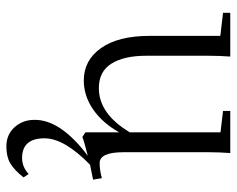

<svg xmlns="http://www.w3.org/2000/svg" viewBox="-88 -386 722 585"><g transform="rotate(90 272.5 -94.0)"><path d="M225.6 11.2Q164.1 11.2 127 -41.3Q89.8 -93.8 89.8 -189.5V-404.8L19.5 -413.1V-435.1H152.8Q150.4 -400.9 150.4 -370.1V-178.2Q150.4 -111.8 174.3 -73.2Q198.2 -34.7 249 -34.7Q327.6 -34.7 383.8 -129.4V-405.3L318.4 -413.1V-435.1H446.8Q444.3 -400.9 444.3 -370.1V-109.9Q444.3 -37.1 477.5 -37.1Q499 -37.1 523.4 -43.9L527.8 -17.1Q521 -16.1 482.4 -7.8Q401.9 70.8 401.9 130.9Q401.9 199.2 461.9 199.2Q489.3 199.2 510.7 179.2L521 194.8Q498 223.6 477.8 235.4Q457.5 247.1 426.8 247.1Q390.6 247.1 368.2 222.2Q345.7 197.3 345.7 161.6Q344.7 82 455.1 -1Q405.3 11.7 397.9 15.6L383.8 6.3V-96.7Q355 -45.4 313.7 -17.1Q272.5 11.2 225.6 11.2Z"/></g></svg>

Font: Elstob Light
Style: Regular
Weight: 300
Designer: Peter S. Baker
Version: Version 1.015